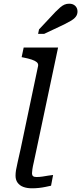

<svg xmlns="http://www.w3.org/2000/svg" viewBox="-20 -1015 439 1038"><path d="M186 -659Q188 -671 178.5 -679Q169 -687 151 -693Q133 -699 107 -704L97 -706L108 -758H294L177 -205Q169 -165 163 -139.5Q157 -114 155 -99.5Q153 -85 153 -78Q153 -68 158.5 -63Q164 -58 177 -58Q194 -58 210 -60.5Q226 -63 240.5 -65.5Q255 -68 267 -69L256 -11Q242 -8 225.5 -4.5Q209 -1 190.5 1Q172 3 153 3Q126 3 106 -4.5Q86 -12 75 -27.5Q64 -43 64 -65Q64 -79 66.5 -95Q69 -111 75.5 -138.5Q82 -166 92 -212ZM280 -951Q294 -965 305.5 -975Q317 -985 328.5 -990Q340 -995 354 -995Q375 -995 387 -983Q399 -971 399 -953Q399 -937 390 -925Q381 -913 365 -903.5Q349 -894 327 -883L219 -832H186L191 -856Z"/></svg>

Font: Roboto Serif
Style: Italic
Weight: 400
Italic angle: -10°
Designer: Greg Gazdowicz
Foundry: Commercial Type
Version: Version 1.008